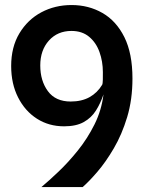

<svg xmlns="http://www.w3.org/2000/svg" viewBox="-20 -762 602 782"><path d="M148.5 0Q178.5 -25 218.2 -62.8Q258 -100.5 297 -149Q336 -197.5 364.8 -255Q393.5 -312.5 401.5 -377.5Q389.5 -341.5 370.8 -311.8Q352 -282 321 -264.8Q290 -247.5 241 -247.5Q179 -247.5 130.5 -278.5Q82 -309.5 53.8 -365Q25.5 -420.5 25.5 -493Q25.5 -570.5 59 -626.2Q92.5 -682 148.2 -711.8Q204 -741.5 271.5 -741.5Q341 -741.5 397.2 -709.2Q453.5 -677 486.5 -610.8Q519.5 -544.5 519.5 -442Q519.5 -356.5 498 -285.2Q476.5 -214 443.5 -157.8Q410.5 -101.5 376.2 -61.8Q342 -22 316.5 0ZM268 -348.5Q312.5 -348.5 344.5 -366.2Q376.5 -384 396 -416.5Q398.5 -421 398.8 -436.5Q399 -452 399 -468Q399 -511.5 385.2 -550Q371.5 -588.5 343 -612.2Q314.5 -636 271 -636Q214.5 -636 179.2 -596.8Q144 -557.5 144 -495.5Q144 -433 175 -390.8Q206 -348.5 268 -348.5Z"/></svg>

Font: Spline Sans Medium
Style: Regular
Weight: 500
Designer: Eben Sorkin, Mirko Velimirovic
Foundry: Sorkin Type
Version: Version 1.000; ttfautohint (v1.8.3)